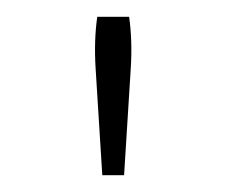

<svg xmlns="http://www.w3.org/2000/svg" viewBox="-20 -632 270 229"><path d="M94 -551Q92 -584 96 -612H134Q138 -584 136 -551L128 -423H102Z"/></svg>

Font: Athiti Light
Style: Regular
Weight: 300
Designer: CadsonDemak Team
Foundry: CadsonDemak
Version: Version 1.032